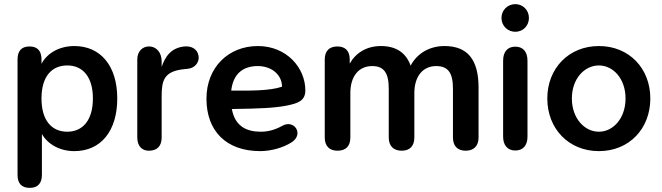

<svg xmlns="http://www.w3.org/2000/svg" viewBox="-20 -722 3208 930"><path d="M124 188C163 188 183 166 183 125V-73C212 -22 271 10 340 10C469 10 548 -88 548 -245C548 -402 468 -499 340 -499C269 -499 209 -466 181 -413V-434C181 -475 162 -497 123 -497C84 -497 65 -475 65 -434V125C65 166 84 188 124 188ZM306 -84C230 -84 181 -139 181 -245C181 -351 230 -405 306 -405C380 -405 430 -351 430 -245C430 -139 380 -84 306 -84Z M701 8C742 8 763 -15 763 -56V-255C763 -331 773 -377 872 -387L891 -389C926 -393 946 -422 942 -450C937 -485 907 -500 874 -497C809 -491 780 -448 763 -398V-425C763 -465 740 -497 701 -497C672 -497 645 -475 645 -434V-56C645 -15 667 8 701 8Z M1241 10C1293 10 1353 -7 1393 -33C1453 -72 1406 -143 1350 -114C1311 -92 1277 -84 1243 -84C1172 -84 1118 -112 1103 -194C1244 -196 1307 -199 1366 -210C1422 -221 1459 -233 1459 -284C1459 -394 1368 -499 1229 -499C1086 -499 980 -395 980 -244C980 -88 1075 10 1241 10ZM1100 -283C1109 -361 1153 -402 1229 -402C1294 -402 1346 -361 1346 -302C1284 -281 1187 -283 1100 -283Z M1615 8C1656 8 1677 -15 1677 -56V-271C1677 -352 1717 -402 1783 -402C1840 -402 1863 -368 1863 -293V-56C1863 -15 1886 8 1926 8C1965 8 1987 -15 1987 -56V-271C1987 -352 2028 -402 2093 -402C2151 -402 2174 -368 2174 -293V-56C2174 -15 2196 8 2236 8C2275 8 2298 -15 2298 -56V-298C2298 -434 2244 -499 2133 -499C2060 -499 2000 -463 1969 -404C1946 -468 1897 -499 1825 -499C1757 -499 1704 -467 1674 -414V-434C1674 -475 1653 -497 1614 -497C1575 -497 1553 -475 1553 -434V-56C1553 -15 1575 8 1615 8Z M2476 7C2514 7 2535 -18 2535 -60V-428C2535 -472 2513 -496 2476 -496C2439 -496 2417 -472 2417 -428V-60C2417 -18 2439 7 2476 7ZM2476 -568C2512 -568 2542 -596 2542 -635C2542 -674 2512 -702 2476 -702C2440 -702 2409 -674 2409 -635C2409 -596 2440 -568 2476 -568Z M2881 10C3027 10 3130 -98 3130 -245C3130 -391 3027 -499 2881 -499C2735 -499 2631 -391 2631 -245C2631 -98 2735 10 2881 10ZM2881 -84C2811 -84 2750 -149 2750 -245C2750 -341 2811 -405 2881 -405C2950 -405 3010 -341 3010 -245C3010 -149 2950 -84 2881 -84Z"/></svg>

Font: SN Pro SemiBold
Style: Regular
Weight: 600
Designer: Tobias Whetton
Foundry: Supernotes
Version: Version 1.003;Glyphs 3.3 (3324)